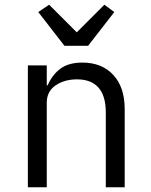

<svg xmlns="http://www.w3.org/2000/svg" viewBox="-20 -793 640 813"><path d="M98 0V-516H178V-432H182Q201 -476 235.5 -502Q270 -528 329 -528Q411 -528 459.5 -476Q508 -424 508 -331V0H428V-317Q428 -387 397 -422Q366 -457 306 -457Q253 -457 215.5 -431.5Q178 -406 178 -358V0ZM253 -599 142 -742 188 -773 305 -656 422 -773 464 -742 353 -599Z"/></svg>

Font: iA Writer Mono V
Style: Regular
Weight: 400
Designer: Mike Abbink, Paul van der Laan, Pieter van Rosmalen
Foundry: Bold Monday
Version: Version 2.000